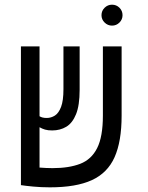

<svg xmlns="http://www.w3.org/2000/svg" viewBox="-20 -782 626 811"><path d="M190.9 9.3Q153.8 9.3 120.4 6.1Q86.9 2.9 68.4 0V-0.5V-585.9H147V-291Q158.2 -283.7 177.2 -283.7Q195.8 -283.7 211.9 -293.9Q228 -304.2 238 -330.6Q248 -356.9 248 -405.3V-585.9H316.4V-402.3Q316.4 -337.4 301.3 -299.8Q286.1 -262.2 260 -246.6Q233.9 -231 200.2 -231Q182.6 -231 170.2 -234.6Q157.7 -238.3 147 -244.6V-74.2Q160.2 -73.2 174.1 -72.5Q188 -71.8 201.7 -71.8Q271.5 -71.8 318.8 -90.1Q366.2 -108.4 390.4 -156.5Q414.6 -204.6 414.6 -293.9V-585.9H493.7V-293.5Q493.7 -184.6 463.9 -117.9Q434.1 -51.3 367.7 -21Q301.3 9.3 190.9 9.3ZM453.1 -673.8Q435.1 -673.8 421.9 -686.8Q408.7 -699.7 408.7 -717.8Q408.7 -736.3 421.9 -749.3Q435.1 -762.2 453.1 -762.2Q471.7 -762.2 484.6 -749.3Q497.6 -736.3 497.6 -717.8Q497.6 -699.7 484.6 -686.8Q471.7 -673.8 453.1 -673.8Z"/></svg>

Font: Cascadia Code PL SemiLight
Style: Regular
Weight: 350
Monospace: yes
Designer: Aaron Bell
Foundry: Saja Typeworks
Version: Version 2404.023; ttfautohint (v1.8.4)